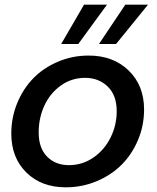

<svg xmlns="http://www.w3.org/2000/svg" viewBox="-20 -800 678 829"><path d="M602.1 -327.1Q602.1 -257.3 575.7 -195.1Q549.3 -132.8 504.4 -88.1Q459.5 -43.5 396.7 -17.3Q334 8.8 264.2 8.8Q158.7 8.8 93.8 -55.2Q28.8 -119.1 28.8 -223.1Q28.8 -292.5 54.2 -354.5Q79.6 -416.5 123.5 -461.7Q167.5 -506.8 229.7 -533.4Q292 -560.1 362.8 -560.1Q468.8 -560.1 535.4 -495.6Q602.1 -431.2 602.1 -327.1ZM147 -228Q147 -160.6 183.3 -123.8Q219.7 -86.9 277.8 -86.9Q335.4 -86.9 383.1 -119.6Q430.7 -152.3 457.3 -205.8Q483.9 -259.3 483.9 -319.8Q483.9 -388.7 445.1 -426.3Q406.2 -463.9 347.2 -463.9Q289.1 -463.9 242.7 -430.7Q196.3 -397.5 171.6 -344Q147 -290.5 147 -228ZM521 -779.8H619.1L481 -609.9H407.2ZM342.8 -779.8H441.9L317.9 -609.9H244.1Z"/></svg>

Font: Poppins Medium
Style: Italic
Weight: 500
Italic angle: -10°
Designer: Ninad Kale (Devanagari), Jonny Pinhorn (Latin)
Foundry: Indian Type Foundry
Version: Version 3.200;PS 1.000;hotconv 16.6.54;makeotf.lib2.5.65590